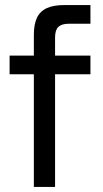

<svg xmlns="http://www.w3.org/2000/svg" viewBox="-20 -740 406 760"><path d="M114 -446H18V-520H114V-602Q114 -643 126 -669Q138 -695 164.5 -707.5Q191 -720 236 -720H338V-646H252Q224 -646 211 -633.5Q198 -621 198 -592V-520H338V-446H198V0H114Z"/></svg>

Font: Aspekta Variable
Style: Regular
Weight: 400
Designer: Ivo Dolenc
Version: Version 2.100